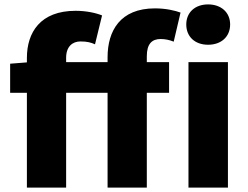

<svg xmlns="http://www.w3.org/2000/svg" viewBox="-20 -851 1124 871"><path d="M835 0H1014V-569H835ZM924 -648C983 -648 1024 -684 1024 -740C1024 -795 983 -831 924 -831C865 -831 825 -795 825 -740C825 -684 865 -648 924 -648ZM26 -430H102V0H280V-430H468V0H646V-430H747V-569H646V-596C646 -653 670 -674 709 -674C728 -674 749 -670 768 -662L799 -794C774 -803 733 -813 683 -813C525 -813 468 -711 468 -591V-569H280V-589C280 -640 309 -663 345 -663C376 -663 393 -658 411 -650L443 -781C416 -792 372 -802 323 -802C163 -802 102 -704 102 -588V-568L26 -562Z"/></svg>

Font: Noto Sans CJK TC Black
Style: Regular
Weight: 900
Designer: Ryoko NISHIZUKA 西塚涼子 (kana, bopomofo & ideographs); Paul D. Hunt (Latin, Greek & Cyrillic); Sandoll Communications 산돌커뮤니
Foundry: Adobe
Version: Version 2.004;hotconv 1.0.118;makeotfexe 2.5.65603